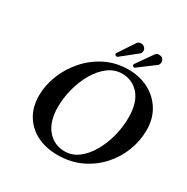

<svg xmlns="http://www.w3.org/2000/svg" viewBox="-187 -998 1146 1174"><g transform="rotate(30 385.5 -411.5)"><path d="M373 12Q292 12 229.5 -19Q167 -50 131 -108.5Q95 -167 95 -247Q95 -320 124 -393Q153 -466 206 -526Q259 -586 331.5 -622Q404 -658 491 -658Q570 -658 633 -625.5Q696 -593 733.5 -533Q771 -473 771 -391Q771 -317 743.5 -245Q716 -173 663.5 -115Q611 -57 538 -22.5Q465 12 373 12ZM471 -617Q417 -617 372.5 -583.5Q328 -550 296 -494.5Q264 -439 247 -373.5Q230 -308 230 -245Q230 -142 278 -85.5Q326 -29 400 -29Q453 -29 496.5 -62Q540 -95 571.5 -150Q603 -205 620 -270.5Q637 -336 637 -402Q637 -509 589.5 -563Q542 -617 471 -617ZM501 -826Q512 -817 512 -802V-797Q509 -783 501 -778L393 -692Q391 -691 389 -690.5Q387 -690 385 -690Q384 -690 382 -691Q380 -692 378 -693Q373 -696 373 -702Q373 -706 375 -708L451 -823Q459 -835 479 -835Q487 -835 492 -832Q497 -829 501 -826ZM633 -820Q642 -811 642 -797V-792Q639 -777 631 -772L519 -688Q517 -686 512 -686Q508 -686 504 -689Q500 -692 500 -697Q500 -698 500.5 -700.5Q501 -703 502 -704L582 -818Q591 -830 607 -830Q613 -830 619.5 -828.5Q626 -827 633 -820Z"/></g></svg>

Font: Libertinus Serif SemiBold
Style: Italic
Weight: 600
Italic angle: -11.5°
Designer: Philipp H. Poll, Khaled Hosny
Foundry: Caleb Maclennan
Version: Version 7.051;RELEASE